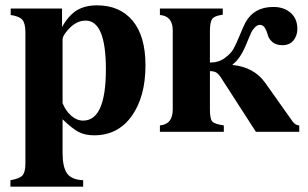

<svg xmlns="http://www.w3.org/2000/svg" viewBox="-20 -493 1152 718"><path d="M212 -461V-392Q237 -436 267.5 -454.5Q298 -473 343 -473Q428 -473 476 -415.5Q524 -358 524 -249Q524 -131 472.5 -59Q421 13 332 13Q298 13 274 0.5Q250 -12 214 -47V79Q214 131 230.5 155Q247 179 291 181V205H19V181Q54 175 64.5 162.5Q75 150 75 118V-372Q75 -405 64 -418.5Q53 -432 20 -437V-461ZM214 -346V-107Q226 -78 246.5 -60Q267 -42 291 -42Q376 -42 376 -234Q376 -416 300 -416Q263 -416 232 -379Q214 -358 214 -346Z M813 -461V-438Q782 -434 773.5 -422Q765 -410 765 -376V-259Q797 -259 820 -275.5Q843 -292 853 -310Q863 -328 877 -362Q891 -396 898 -409Q930 -467 1002 -467Q1042 -467 1067 -445Q1092 -423 1092 -385Q1092 -360 1077.5 -342Q1063 -324 1036 -324Q1012 -324 998.5 -336Q985 -348 981.5 -362Q978 -376 971 -388Q964 -400 952 -400Q942 -400 933 -390.5Q924 -381 919.5 -371.5Q915 -362 908 -344.5Q901 -327 899 -323Q878 -273 850 -252V-250Q930 -242 972 -183L1074 -39Q1085 -24 1099 -24V0H937L810 -197Q799 -215 790 -221Q781 -227 765 -227V-84Q765 -49 773.5 -39Q782 -29 817 -24V0H578V-24Q626 -28 626 -84V-379Q626 -433 578 -437V-461Z"/></svg>

Font: STIX MathJax Alphabets
Style: Bold
Weight: 700
Designer: MicroPress Inc., with final additions and corrections provided by Coen Hoffman, Elsevier (retired)
Version: Version 1.1.1